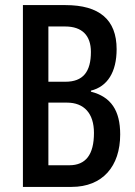

<svg xmlns="http://www.w3.org/2000/svg" viewBox="-20 -734 532 754"><path d="M237 -714H70V0H261C383 0 452 -81 452 -206C452 -300 416 -354 337 -374V-378C402 -394 438 -451 438 -541C438 -657 370 -714 237 -714ZM237 -413H170V-630H236C302 -630 337 -595 337 -530C337 -452 306 -413 237 -413ZM170 -331H243C310 -331 349 -289 349 -212C349 -127 317 -85 252 -85H170Z"/></svg>

Font: Noto Sans Lao ExtraCondensed Medium
Style: Regular
Weight: 500
Width: 2
Designer: Monotype Design Team
Foundry: Monotype Imaging Inc.
Version: Version 2.003